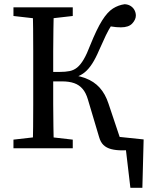

<svg xmlns="http://www.w3.org/2000/svg" viewBox="-20 -705 703 913"><path d="M519 0V-57L663 -42L657 188H600L573 -41L630 0ZM44 0V-41L175 -56H195L326 -41V0ZM44 -629V-670H326V-629L195 -614H175ZM135 0Q137 -51 137.5 -102Q138 -153 138 -205.5Q138 -258 138 -310V-359Q138 -411 138 -463Q138 -515 137.5 -567Q137 -619 135 -670H236Q235 -620 234 -567.5Q233 -515 233 -460.5Q233 -406 233 -347V-320Q233 -264 233 -210Q233 -156 234 -104Q235 -52 236 0ZM451 -54 398 -232Q389 -263 373 -282Q357 -301 333 -309.5Q309 -318 275 -318H185V-363H264Q291 -363 311 -367Q331 -371 347 -384Q363 -397 378 -422.5Q393 -448 409 -490Q440 -567 465.5 -607.5Q491 -648 517 -664.5Q543 -681 573 -685Q590 -684 602 -676Q614 -668 620 -656Q626 -644 626 -631Q626 -612 609 -593.5Q592 -575 555 -575Q532 -575 509.5 -579Q487 -583 473 -587L546 -631Q526 -609 511.5 -587Q497 -565 483.5 -537Q470 -509 452 -468Q435 -428 418.5 -402.5Q402 -377 384 -362Q366 -347 343.5 -339.5Q321 -332 292 -327L284 -352Q344 -349 385.5 -333.5Q427 -318 454 -288Q481 -258 496 -212L556 -33L530 -53L652 -41V0Q638 4 612 7Q586 10 563 10Q531 10 508.5 4Q486 -2 472 -15.5Q458 -29 451 -54Z"/></svg>

Font: Source Serif 4 Variable
Style: Regular
Weight: 400
Designer: Frank Grießhammer
Foundry: Adobe
Version: Version 4.005;hotconv 1.1.0;makeotfexe 2.6.0